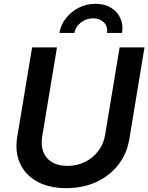

<svg xmlns="http://www.w3.org/2000/svg" viewBox="-20 -976 778 1007"><path d="M328.1 10.7Q237.3 10.7 175 -23.7Q112.8 -58.1 85.2 -118.7Q57.6 -179.2 70.3 -257.3L148.4 -727.5H278.8L201.2 -259.3Q193.8 -212.9 207.5 -178.5Q221.2 -144 253.4 -125Q285.6 -106 333.5 -106Q384.8 -106 426.8 -127.2Q468.8 -148.4 496.3 -185.1Q523.9 -221.7 531.2 -267.6L607.4 -727.5H737.8L658.7 -248.5Q646 -170.4 600.6 -112.1Q555.2 -53.7 485.1 -21.5Q415 10.7 328.1 10.7ZM481 -956.1Q528.3 -956.1 562 -935.5Q595.7 -915 611.3 -880.4Q627 -845.7 620.1 -803.2H541Q546.9 -836.4 525.1 -858.2Q503.4 -879.9 468.8 -879.9Q433.6 -879.9 404.8 -858.2Q376 -836.4 370.1 -803.2H291.5Q298.8 -845.7 325.9 -880.4Q353 -915 393.3 -935.5Q433.6 -956.1 481 -956.1Z"/></svg>

Font: Inter SemiBold
Style: Italic
Weight: 600
Italic angle: -9.3988°
Designer: Rasmus Andersson
Foundry: rsms
Version: Version 4.001;git-66647c0bb